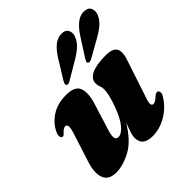

<svg xmlns="http://www.w3.org/2000/svg" viewBox="-189 -841 993 993"><g transform="rotate(-45 307.5 -344.5)"><path d="M544 -136Q555 -136 557.2 -124Q559.5 -112 549.5 -97.5Q521 -49.5 471.2 -19.8Q421.5 10 369 10Q295.5 10 295.5 -48.5Q295.5 -67 303.5 -90.2Q311.5 -113.5 320.5 -137Q270.5 -53.5 212 -21.8Q153.5 10 102.5 10Q46.5 10 32.2 -30.5Q18 -71 39.5 -135L88.5 -288Q99 -320 97 -333.2Q95 -346.5 84 -346.5Q70 -346.5 50.5 -324Q43.5 -317 38 -317Q29.5 -317 26 -328.5Q22.5 -340 33 -361Q53.5 -403 96.5 -430.5Q139.5 -458 202 -458Q266.5 -458 279.8 -420.8Q293 -383.5 274 -322.5L228 -175Q218 -142.5 220.5 -127.2Q223 -112 241 -112Q262 -112 287.8 -141.8Q313.5 -171.5 337 -235.5Q350 -270 356 -296.5Q362 -323 362 -340Q362 -354 357 -365.5Q352 -377 352 -393Q352 -423.5 387 -440.8Q422 -458 490.5 -458Q545.5 -458 557.5 -431.2Q569.5 -404.5 549.5 -351.5L486.5 -161.5Q475 -130 476.2 -117.5Q477.5 -105 488.5 -105Q496 -105 504.8 -110.2Q513.5 -115.5 529.5 -130.5Q537.5 -136 544 -136ZM304 -616Q326 -653 351.2 -675.2Q376.5 -697.5 406 -699Q436 -699.5 446 -681.2Q456 -663 449 -641.5Q439.5 -614.5 418.2 -594.2Q397 -574 365 -555L265 -496Q248 -485 239.5 -493.5Q235.5 -498 237.5 -504.2Q239.5 -510.5 243.5 -518ZM467.5 -618.5Q490.5 -655 516.2 -676.5Q542 -698 571 -698Q601 -698 610 -678.8Q619 -659.5 611.5 -638Q601 -611 579.2 -591.5Q557.5 -572 525 -554L424 -497Q416.5 -493 409.5 -492.5Q402.5 -492 399 -496.5Q395.5 -501 398 -507.2Q400.5 -513.5 405 -521Z"/></g></svg>

Font: Fraunces 144pt Soft Black
Style: Italic
Weight: 900
Italic angle: -16°
Version: Version 1.000;[b76b70a41]